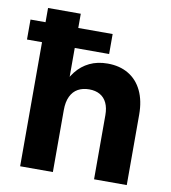

<svg xmlns="http://www.w3.org/2000/svg" viewBox="-101 -799 773 869"><g transform="rotate(10 285.5 -364.0)"><path d="M200.2 0H49.8V-727.5H200.2V-380.4H173.3Q189.9 -427.1 215.4 -459.5Q240.9 -491.9 277 -509.2Q313 -526.6 359.8 -526.6Q415 -526.6 455.5 -502.6Q496 -478.7 517.9 -433Q539.8 -387.3 539.8 -323.2V0H389.5V-294.5Q389.5 -327.8 378.7 -350.7Q368 -373.5 347.4 -385.3Q326.8 -397.1 297.6 -397.1Q268.2 -397.1 246.3 -385Q224.4 -372.9 212.3 -347.7Q200.2 -322.5 200.2 -284.8ZM-19.3 -662.1H358.2V-570.3H-19.3Z"/></g></svg>

Font: Intratopia Thin
Style: Regular
Weight: 100
Designer: Rasmus Andersson
Foundry: rsms
Version: Version 3.000;Glyphs 3.2.3 (3260)